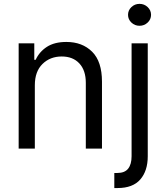

<svg xmlns="http://www.w3.org/2000/svg" viewBox="-20 -770 862 995"><path d="M160.5 -328.1V0H76.7V-545.5H157.7V-460.2H164.8Q183.9 -501.8 223 -527.2Q262.1 -552.6 323.9 -552.6Q406.6 -552.6 457.6 -501.8Q508.5 -451 508.5 -346.6V0H424.7V-340.9Q424.7 -405.2 391.3 -441.2Q358 -477.3 299.7 -477.3Q239.7 -477.3 200.1 -438.4Q160.5 -399.5 160.5 -328.1ZM661.9 -545.5H745.7V39.8Q745.7 115.4 707 160Q668.3 204.5 589.5 204.5H572.4V126.4H588.1Q626.4 126.4 644.2 103.9Q661.9 81.3 661.9 39.8ZM703.1 -636.4Q678.6 -636.4 661 -653.1Q643.5 -669.7 643.5 -693.2Q643.5 -716.6 661 -733.3Q678.6 -750 703.1 -750Q727.6 -750 745.2 -733.3Q762.8 -716.6 762.8 -693.2Q762.8 -669.7 745.2 -653.1Q727.6 -636.4 703.1 -636.4Z"/></svg>

Font: Inter Alia
Style: Regular
Weight: 400
Designer: Rasmus Andersson (Latin, Greek, Cyrillic etc.) and Evan from Shavian.info (Shavian, old style figures)
Foundry: Shavian.info
Version: Version 0.001;git-37ab20767